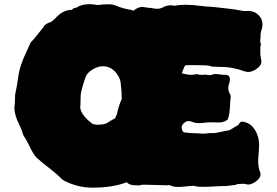

<svg xmlns="http://www.w3.org/2000/svg" viewBox="-20 -865 1320 915"><path d="M284.7 -4.4C277.3 -8.8 270.5 -14.6 264.2 -22C257.8 -28.8 242.2 -42 217.3 -62C194.8 -78.6 173.3 -96.2 152.8 -115.2C142.6 -125.5 129.9 -147.9 113.8 -181.6C103 -201.7 97.2 -212.4 95.7 -213.4C94.2 -214.4 92.8 -217.8 90.3 -223.1C86.9 -236.8 81.1 -252 72.8 -268.6C56.6 -300.8 48.8 -327.6 48.8 -349.6C48.8 -356.9 49.3 -364.7 50.8 -372.6C50.8 -372.6 52.2 -415 52.2 -415C59.1 -445.8 64.5 -477.1 68.4 -508.8C72.8 -537.6 84.5 -572.3 103.5 -612.8C109.9 -626 115.7 -638.7 121.1 -651.4C125 -661.6 130.4 -669.4 137.2 -673.8C137.2 -673.8 184.6 -732.4 184.6 -732.4C189 -740.7 194.3 -747.1 201.7 -751.5C209 -755.4 216.8 -758.8 225.1 -761.2C237.3 -771.5 246.1 -779.8 252 -786.6C273.9 -807.6 296.9 -817.9 320.8 -817.9C320.8 -817.9 334 -827.1 334 -827.1C342.3 -827.1 349.1 -829.6 353.5 -834.5C371.1 -841.8 388.7 -845.2 406.7 -845.2C417 -845.2 427.7 -844.2 439 -841.8C439 -841.8 447.8 -841.3 447.8 -841.3C451.2 -841.3 455.1 -841.8 459.5 -842.3C464.8 -843.8 477.5 -844.2 497.6 -844.7C507.8 -844.7 518.1 -843.3 527.3 -840.3C551.3 -829.6 576.2 -822.3 602.1 -818.4C606.9 -817.4 611.8 -815.9 616.2 -813.5C625.5 -822.8 638.2 -829.1 653.3 -832C659.7 -832 666 -831.5 673.3 -830.1C682.6 -828.1 691.9 -827.1 700.7 -827.1C710.4 -824.7 719.7 -823.2 728 -823.2C739.7 -823.2 750 -825.7 758.8 -831.1C762.2 -833.5 768.1 -835.9 777.3 -837.9C783.7 -839.4 789.1 -839.8 793.9 -839.8C799.8 -839.8 805.7 -838.9 812 -837.4C827.1 -840.8 845.2 -842.3 865.2 -842.3C886.2 -842.3 909.7 -840.3 935.5 -836.9C942.9 -836.9 950.2 -835.9 958.5 -834C977.5 -834 1022.9 -829.6 1094.2 -820.8C1125.5 -814.9 1143.1 -812 1147 -812C1147 -812 1161.1 -813 1161.1 -813C1183.6 -813 1201.7 -805.2 1215.3 -789.6C1225.6 -778.3 1231 -764.6 1231 -749C1231 -741.2 1229.5 -732.9 1227.1 -724.1C1223.6 -715.3 1221.7 -706.5 1221.7 -697.8C1221.7 -687.5 1221.2 -677.2 1219.7 -667C1222.2 -662.6 1223.1 -657.7 1223.1 -651.4C1223.1 -647.9 1222.2 -645.5 1220.7 -644C1220.7 -644 1220.7 -610.8 1220.7 -610.8C1220.7 -603.5 1221.7 -596.7 1223.1 -589.8C1224.6 -582.5 1225.6 -576.2 1225.6 -570.8C1225.6 -560.5 1220.7 -551.8 1211.4 -543.5C1201.7 -535.2 1192.9 -529.8 1185.1 -526.9C1176.8 -523.4 1169.9 -522 1164.1 -522C1158.2 -522 1152.3 -522.9 1146 -524.9C1106 -539.1 1070.8 -545.9 1040.5 -545.9C1027.8 -545.9 1015.1 -546.4 1002 -547.4C1002 -547.4 997.6 -546.9 997.6 -546.9C991.2 -546.9 984.4 -548.3 977.5 -551.8C966.3 -553.7 938 -554.7 892.6 -554.7C892.6 -554.7 864.7 -554.2 864.7 -554.2C863.3 -553.7 861.8 -552.2 860.4 -549.8C858.9 -547.4 856.4 -542 853.5 -534.2C850.6 -525.9 848.1 -520.5 846.7 -517.1C846.7 -517.1 847.2 -515.6 847.2 -515.6C865.7 -510.7 879.9 -508.3 890.1 -508.3C897.5 -508.3 904.3 -509.3 911.6 -510.7C914.1 -511.2 916.5 -511.7 918.9 -511.7C924.3 -509.3 932.1 -508.3 942.4 -508.3C947.3 -508.3 953.1 -508.8 959.5 -509.3C968.3 -507.8 974.6 -506.8 978.5 -506.8C985.8 -506.8 992.2 -508.3 997.1 -511.7C997.1 -511.7 1006.8 -512.2 1006.8 -512.2C1018.1 -512.2 1029.8 -510.7 1042 -508.3C1042 -508.3 1051.8 -508.8 1051.8 -508.8C1067.9 -508.8 1075.7 -501.5 1075.7 -487.3C1075.7 -481 1074.2 -473.6 1071.8 -466.3C1069.3 -459 1067.9 -451.7 1067.9 -444.8C1067.9 -435.5 1070.3 -426.8 1075.2 -418.5C1078.1 -414.1 1079.6 -409.7 1079.6 -405.3C1078.1 -393.1 1077.1 -381.3 1076.7 -369.1C1075.2 -333 1071.3 -308.6 1064.9 -295.4C1053.7 -286.1 1039.6 -281.2 1023.4 -281.2C1013.2 -281.2 1003.9 -281.7 995.6 -282.2C986.3 -281.7 979 -281.7 973.6 -281.7C967.8 -281.7 961.9 -281.2 956.5 -280.3C949.2 -278.8 939.9 -278.3 929.7 -278.3C914.6 -278.3 902.3 -280.8 893.1 -285.6C888.2 -287.1 883.3 -288.1 878.4 -288.1C872.1 -288.1 865.7 -285.6 859.9 -280.8C850.6 -273.9 845.7 -266.1 845.7 -257.3C845.7 -253.4 846.7 -249 848.1 -244.6C851.1 -238.3 854.5 -234.4 857.9 -233.9C861.3 -233.4 864.3 -232.9 866.7 -232.9C871.1 -232.9 876 -232.4 880.9 -231.9C885.7 -231 891.1 -230.5 897 -230.5C907.7 -230.5 917 -230 925.3 -229.5C933.1 -228.5 939.5 -228 944.8 -228C954.1 -228 965.3 -229 978 -230.5C978 -230.5 992.2 -231 992.2 -231C992.2 -231 994.6 -230.5 994.6 -230.5C1004.9 -231 1016.1 -232.4 1029.3 -235.8C1042.5 -239.3 1056.6 -241.7 1072.3 -244.1C1077.6 -246.6 1084 -250 1090.3 -254.4C1096.7 -258.8 1102.5 -262.2 1108.4 -265.1C1114.3 -267.6 1119.1 -272.9 1123.5 -280.3C1125.5 -283.7 1128.9 -285.2 1133.8 -285.2C1142.6 -285.2 1152.3 -282.2 1163.6 -276.9C1171.9 -272.5 1178.7 -267.1 1184.1 -260.7C1204.6 -236.3 1214.8 -207 1214.8 -173.3C1214.4 -159.7 1213.9 -146 1212.4 -131.8C1210.9 -119.6 1210.4 -107.4 1210.4 -95.2C1210.4 -76.7 1213.4 -59.6 1219.7 -44.4C1221.2 -41 1221.7 -37.6 1221.7 -34.2C1221.7 -25.4 1217.3 -16.6 1209 -8.3C1197.8 2.9 1184.1 10.7 1167.5 14.6C1159.2 14.2 1151.4 13.2 1143.1 10.7C1133.8 11.2 1126 11.7 1119.6 11.7C1113.3 11.7 1107.4 13.2 1102.1 16.1C1088.9 17.6 1078.1 19 1070.8 20C1063 21 1058.1 21.5 1056.2 21.5C1044.4 21.5 1026.9 22 1002.9 23.4C979 24.9 959.5 25.4 944.3 25.4C933.6 25.4 922.4 24.4 910.6 22.5C908.2 21 905.8 20.5 902.3 20.5C896 20.5 888.2 21 878.9 22C860.4 24.4 844.2 25.9 831.1 25.9C814.9 25.9 803.2 23.9 794.9 20C791 18.1 787.1 17.1 783.7 17.1C781.2 17.1 779.3 17.6 777.3 18.1C777.3 18.1 665 15.1 665 15.1C658.2 15.1 651.4 16.1 645 18.6C635.7 18.1 627 17.6 619.1 17.6C605 17.6 592.8 12.7 583.5 3.4C540.5 20.5 486.3 29.3 420.9 29.3C373.5 29.3 328.1 18.1 284.7 -4.4ZM466.8 -272C477.1 -272.5 487.3 -276.4 498 -283.7C508.8 -291 519 -296.9 528.3 -300.8C528.3 -300.8 537.6 -321.8 537.6 -321.8C543.5 -350.6 550.8 -374 560.1 -392.6C560.1 -422.4 558.6 -443.8 556.2 -458C556.2 -478 549.3 -497.1 536.1 -514.6C518.6 -537.6 496.6 -549.3 469.7 -549.3C453.6 -549.3 437.5 -543.9 420.9 -533.7C403.8 -523.4 393.1 -511.7 388.2 -498.5C383.8 -487.8 378.9 -471.2 372.6 -449.2C367.2 -432.1 364.3 -418 364.3 -405.8C364.3 -393.6 363.8 -380.4 363.3 -365.7C363.3 -365.7 362.3 -349.6 362.3 -349.6C364.3 -347.2 365.2 -342.8 365.2 -337.4C375 -315.9 392.6 -295.9 418 -276.9C424.3 -272.5 434.6 -270.5 448.2 -270.5C448.2 -270.5 466.8 -272 466.8 -272Z"/></svg>

Font: Kaph
Style: Regular
Weight: 400
Designer: GGBotNet
Foundry: f0n7.com